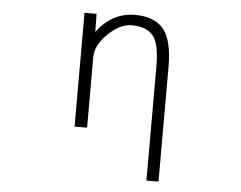

<svg xmlns="http://www.w3.org/2000/svg" viewBox="-53 -597 1105 880"><g transform="rotate(5 500.0 -157.0)"><path d="M358.4 -439.5Q427.7 -532.2 532.2 -533.2Q624 -533.2 665.5 -481.9Q707 -430.7 707 -309.6V218.8H651.4V-305.7Q651.4 -410.2 621.1 -447.3Q590.8 -484.4 522.5 -484.4Q468.8 -484.4 414.1 -431.2Q359.4 -377.9 359.4 -325.2V1H301.8V-522.5H357.4Z"/></g></svg>

Font: GenEi Gothic M Light
Style: Regular
Weight: 300
Designer: o_tamon (Modified); [Source Han Sans]
Ryoko NISHIZUKA  (kana & ideographs); Paul D. Hunt (Latin, Greek & Cyrillic); Wenl
Version: Version 1.1a;Original Version 1.004